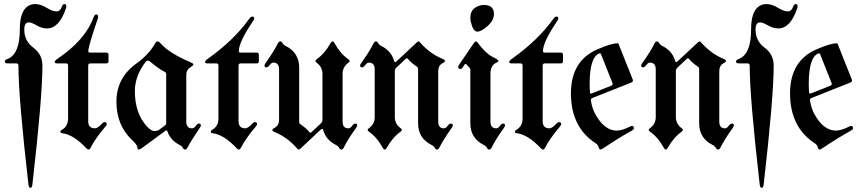

<svg xmlns="http://www.w3.org/2000/svg" viewBox="-20 -727 4251 946"><path d="M3.4 0ZM261.2 -436Q399.9 -528.8 440.9 -641.6Q446.3 -655.8 454.1 -655.8Q463.4 -655.8 463.4 -645.5Q463.4 -640.1 461.4 -634.3Q415 -497.6 415 -475.1Q415 -467.8 423.3 -467.8H503.9Q514.6 -467.8 514.6 -457V-425.3Q514.6 -414.6 503.9 -414.6H425.3Q414.6 -414.6 414.6 -403.8V-129.9Q414.6 -94.7 448.2 -94.7Q460.9 -94.7 483.4 -118.7Q489.7 -125.5 494.6 -125.5Q505.9 -125.5 505.9 -115.2Q505.9 -110.8 500 -104Q449.2 -44.4 425.3 2.9Q421.9 9.8 416.5 9.8Q411.1 9.8 404.8 2.9Q342.3 -64 286.1 -70.8Q277.8 -71.8 277.8 -77.6Q277.8 -83.5 283.2 -86.4Q315.4 -104 315.4 -142.6V-403.8Q315.4 -414.6 305.7 -414.6H262.2Q249.5 -414.6 249.5 -421.4Q249.5 -428.2 261.2 -436ZM15.6 -436Q77.6 -458.5 77.6 -581.1Q77.6 -662.1 109.9 -690.9Q127.4 -707 153.6 -707Q179.7 -707 209.2 -689Q238.8 -670.9 257.8 -670.9Q276.9 -670.9 284.2 -692.9Q289.1 -707 297.4 -707Q306.6 -707 306.6 -696.8Q306.6 -691.4 304.7 -685.5Q271.5 -586.9 211.4 -586.9Q186.5 -586.9 160.9 -601.8Q135.3 -616.7 122.1 -616.7Q99.6 -616.7 99.6 -581.1Q99.6 -525.4 144.3 -492.2Q189 -459 189 -403.8Q189 -248.5 139.6 182.1Q137.7 198.7 129.9 198.7Q122.1 198.7 120.1 182.1Q70.8 -248.5 70.8 -403.8Q70.8 -414.6 60.5 -414.6H19Q3.4 -414.6 3.4 -423.1Q3.4 -431.6 15.6 -436Z M653.3 -415Q713.4 -458 745.6 -515.1Q750 -522.9 756.6 -522.9Q763.2 -522.9 770 -514.6Q810.5 -466.3 922.4 -418.5Q932.6 -414.1 932.6 -408.9Q932.6 -403.8 920.4 -397Q897.9 -384.3 897.9 -358.4V-128.4Q897.9 -94.7 926.3 -94.7Q936 -94.7 944.3 -106.4Q952.6 -118.2 960.9 -118.2Q969.7 -118.2 969.7 -108.4Q969.7 -104 961.9 -93.3Q921.9 -34.7 903.3 1Q898.9 9.8 891.8 9.8Q884.8 9.8 880.9 1.5Q877 -6.8 865.2 -12.7Q819.3 -36.1 804.7 -80.1Q803.2 -84.5 800.3 -84.5Q797.4 -84.5 793.5 -81.5L680.7 1.5Q669.4 9.8 663.3 9.8Q657.2 9.8 657.2 1Q657.2 -12.7 630.4 -37.6Q553.7 -109.4 553.7 -226.6Q553.7 -343.8 653.3 -415ZM644.5 -277.8Q644.5 -168.9 703.6 -104.5Q725.1 -81.1 740.2 -81.1Q755.4 -81.1 764.6 -87.9L793.5 -109.4Q798.8 -113.3 798.8 -119.6V-363.3Q798.8 -369.1 793 -372.1Q761.2 -388.2 720.2 -422.9Q713.9 -428.2 708 -428.2Q702.1 -428.2 697.3 -421.9Q644.5 -352.5 644.5 -277.8Z M1002 -436Q1132.8 -528.8 1207.5 -633.8Q1215.8 -645.5 1223.1 -645.5Q1232.4 -645.5 1232.4 -635.7Q1232.4 -630.4 1225.1 -620.6Q1156.7 -520 1156.7 -474.6Q1156.7 -467.8 1164.1 -467.8H1244.6Q1255.4 -467.8 1255.4 -457V-425.3Q1255.4 -414.6 1244.6 -414.6H1166Q1155.3 -414.6 1155.3 -403.8V-129.9Q1155.3 -94.7 1189 -94.7Q1201.7 -94.7 1224.1 -118.7Q1230.5 -125.5 1235.4 -125.5Q1246.6 -125.5 1246.6 -115.2Q1246.6 -110.8 1240.7 -104Q1189.9 -44.4 1166 2.9Q1162.6 9.8 1157.2 9.8Q1151.9 9.8 1145.5 2.9Q1083 -64 1026.9 -70.8Q1018.6 -71.8 1018.6 -77.6Q1018.6 -83.5 1023.9 -86.4Q1056.2 -104 1056.2 -142.6V-403.8Q1056.2 -414.6 1046.4 -414.6H1002.9Q990.2 -414.6 990.2 -421.1Q990.2 -427.7 1002 -436Z M1283.2 0ZM1739.7 -108.4Q1739.7 -104 1731.9 -93.3Q1694.3 -41.5 1673.3 1Q1668.9 9.8 1661.9 9.8Q1654.8 9.8 1650.9 1.5Q1647 -6.8 1635.3 -12.7Q1586.4 -37.1 1572.8 -85.4Q1570.3 -92.3 1567.4 -92.3Q1564.5 -92.3 1561.5 -89.4L1459.5 5.9Q1455.1 9.8 1451.7 9.8Q1448.2 9.8 1445.3 5.9Q1396.5 -50.3 1335 -75.7Q1321.8 -81.1 1321.8 -86.4Q1321.8 -91.8 1333 -97.2Q1355 -108.4 1355 -137.2V-384.8Q1355 -418.5 1327.1 -418.5Q1317.4 -418.5 1309.1 -406.7Q1300.8 -395 1292 -395Q1283.2 -395 1283.2 -404.8Q1283.2 -409.2 1291 -419.9Q1328.1 -471.7 1349.6 -514.2Q1354 -522.9 1361.1 -522.9Q1368.2 -522.9 1372.1 -514.6Q1376 -506.3 1387.7 -500.5Q1454.1 -467.3 1454.1 -393.6V-126Q1454.1 -119.1 1459 -115.7Q1489.3 -95.2 1504.9 -75.7Q1506.8 -73.2 1509.5 -73.2Q1512.2 -73.2 1514.6 -75.7L1560.5 -118.7Q1568.8 -126.5 1568.8 -136.7V-363.3Q1568.8 -397.5 1539.6 -418.5Q1534.2 -422.4 1534.2 -426.5Q1534.2 -430.7 1540.5 -435.1Q1580.6 -463.9 1608.4 -514.2Q1613.3 -522.9 1618.4 -522.9Q1623.5 -522.9 1628.4 -514.2Q1657.2 -461.9 1696.3 -435.1Q1702.6 -430.7 1702.6 -426.5Q1702.6 -422.4 1697.3 -418.5Q1668 -397.9 1668 -363.3V-128.4Q1668 -94.7 1696.3 -94.7Q1706.1 -94.7 1714.4 -106.4Q1722.7 -118.2 1731.2 -118.2Q1739.7 -118.2 1739.7 -108.4Z M1754.4 -404.8Q1754.4 -409.2 1762.2 -419.9Q1799.8 -471.7 1820.8 -514.2Q1825.2 -522.9 1832.3 -522.9Q1839.4 -522.9 1843.3 -514.6Q1847.2 -506.3 1858.9 -500.5Q1907.7 -476.1 1921.4 -427.7Q1923.8 -420.9 1926.8 -420.9Q1929.7 -420.9 1932.6 -423.8L2034.7 -519Q2039.1 -522.9 2042.5 -522.9Q2045.9 -522.9 2048.8 -519Q2097.7 -462.9 2159.2 -437.5Q2172.4 -432.1 2172.4 -426.8Q2172.4 -421.4 2161.1 -416Q2139.2 -404.8 2139.2 -376V-128.4Q2139.2 -94.7 2167 -94.7Q2176.8 -94.7 2185.1 -106.4Q2193.4 -118.2 2202.1 -118.2Q2210.9 -118.2 2210.9 -108.4Q2210.9 -104 2203.1 -93.3Q2166 -41.5 2144.5 1Q2140.1 9.8 2133.1 9.8Q2126 9.8 2122.1 1.5Q2118.2 -6.8 2106.4 -12.7Q2040 -45.9 2040 -119.6V-387.2Q2040 -394 2035.2 -397.5Q2004.9 -418 1989.3 -437.5Q1987.3 -439.9 1984.6 -439.9Q1981.9 -439.9 1979.5 -437.5L1933.6 -394.5Q1925.3 -386.7 1925.3 -376.5V-149.9Q1925.3 -115.7 1954.6 -94.7Q1960 -90.8 1960 -86.7Q1960 -82.5 1953.6 -78.1Q1913.6 -49.3 1885.7 1Q1880.9 9.8 1875.7 9.8Q1870.6 9.8 1865.7 1Q1836.9 -51.3 1797.9 -78.1Q1791.5 -82.5 1791.5 -86.7Q1791.5 -90.8 1796.9 -94.7Q1826.2 -115.2 1826.2 -149.9V-384.8Q1826.2 -418.5 1797.9 -418.5Q1788.1 -418.5 1779.8 -406.7Q1771.5 -395 1762.9 -395Q1754.4 -395 1754.4 -404.8Z M2237.8 0ZM2297.4 -637.2Q2297.4 -672.4 2318.8 -687.5Q2340.3 -702.6 2363.8 -702.6Q2413.6 -702.6 2413.6 -658.7Q2413.6 -626.5 2382.6 -598.9Q2351.6 -571.3 2332.5 -571.3Q2315.4 -571.3 2306.4 -596.9Q2297.4 -622.6 2297.4 -637.2ZM2237.8 -397.9Q2237.8 -401.9 2240.7 -406.2L2315.9 -516.6Q2320.3 -522.9 2324.7 -522.9Q2329.1 -522.9 2333 -517.6Q2372.1 -464.8 2405.3 -447.8Q2435.5 -432.6 2435.5 -427.5Q2435.5 -422.4 2428.2 -419.4Q2396.5 -406.7 2396.5 -363.3V-128.4Q2396.5 -94.7 2424.8 -94.7Q2434.6 -94.7 2442.9 -106.4Q2451.2 -118.2 2459.5 -118.2Q2468.3 -118.2 2468.3 -108.4Q2468.3 -104 2460.4 -93.3Q2422.9 -41.5 2401.9 1Q2397.5 9.8 2390.4 9.8Q2383.3 9.8 2379.4 1.5Q2375.5 -6.8 2363.8 -12.7Q2297.4 -45.9 2297.4 -119.6V-383.3Q2297.4 -390.1 2293.5 -393.6Q2285.2 -400.9 2278.8 -409.2Q2276.9 -412.1 2273.9 -412.1Q2271.5 -412.1 2268.6 -408.2L2259.3 -394.5Q2254.4 -387.2 2249.5 -387.2Q2237.8 -387.2 2237.8 -397.9Z M2500.5 -436Q2631.3 -528.8 2706.1 -633.8Q2714.4 -645.5 2721.7 -645.5Q2731 -645.5 2731 -635.7Q2731 -630.4 2723.6 -620.6Q2655.3 -520 2655.3 -474.6Q2655.3 -467.8 2662.6 -467.8H2743.2Q2753.9 -467.8 2753.9 -457V-425.3Q2753.9 -414.6 2743.2 -414.6H2664.6Q2653.8 -414.6 2653.8 -403.8V-129.9Q2653.8 -94.7 2687.5 -94.7Q2700.2 -94.7 2722.7 -118.7Q2729 -125.5 2733.9 -125.5Q2745.1 -125.5 2745.1 -115.2Q2745.1 -110.8 2739.3 -104Q2688.5 -44.4 2664.6 2.9Q2661.1 9.8 2655.8 9.8Q2650.4 9.8 2644 2.9Q2581.5 -64 2525.4 -70.8Q2517.1 -71.8 2517.1 -77.6Q2517.1 -83.5 2522.5 -86.4Q2554.7 -104 2554.7 -142.6V-403.8Q2554.7 -414.6 2544.9 -414.6H2501.5Q2488.8 -414.6 2488.8 -421.1Q2488.8 -427.7 2500.5 -436Z M2793 -267.1Q2793 -427.2 2923.3 -483.9Q2991.7 -513.7 3022.9 -513.7Q3026.4 -513.7 3027.8 -510.3L3097.2 -335.9Q3098.6 -333 3098.6 -330.1Q3098.6 -323.7 3090.3 -320.3L2899.9 -244.6Q2891.1 -241.2 2891.1 -234.9Q2891.1 -232.4 2891.6 -230Q2897.9 -193.4 2911.6 -167.5Q2956.5 -83.5 3019 -83.5Q3044.4 -83.5 3083.5 -103Q3090.3 -106.4 3093.3 -106.4Q3103.5 -106.4 3103.5 -94.7Q3103.5 -89.4 3094.7 -84.5Q3022.5 -43.9 2952.6 3.4Q2943.4 9.8 2938 9.8Q2932.6 9.8 2929.4 -2Q2926.3 -13.7 2915 -21Q2793 -100.1 2793 -267.1ZM2885.3 -314Q2885.3 -280.8 2887.2 -270Q2888.2 -265.6 2890.9 -265.6Q2893.6 -265.6 2897 -267.1L2991.7 -304.7Q2998.5 -307.6 2998.5 -313.5Q2998.5 -315.9 2997.1 -319.3L2941.4 -459.5Q2939.5 -464.4 2936.8 -464.4Q2934.1 -464.4 2933.1 -463.9Q2885.3 -445.8 2885.3 -314Z M3139.2 -404.8Q3139.2 -409.2 3147 -419.9Q3184.6 -471.7 3205.6 -514.2Q3210 -522.9 3217 -522.9Q3224.1 -522.9 3228 -514.6Q3231.9 -506.3 3243.7 -500.5Q3292.5 -476.1 3306.2 -427.7Q3308.6 -420.9 3311.5 -420.9Q3314.5 -420.9 3317.4 -423.8L3419.4 -519Q3423.8 -522.9 3427.2 -522.9Q3430.7 -522.9 3433.6 -519Q3482.4 -462.9 3543.9 -437.5Q3557.1 -432.1 3557.1 -426.8Q3557.1 -421.4 3545.9 -416Q3523.9 -404.8 3523.9 -376V-128.4Q3523.9 -94.7 3551.8 -94.7Q3561.5 -94.7 3569.8 -106.4Q3578.1 -118.2 3586.9 -118.2Q3595.7 -118.2 3595.7 -108.4Q3595.7 -104 3587.9 -93.3Q3550.8 -41.5 3529.3 1Q3524.9 9.8 3517.8 9.8Q3510.7 9.8 3506.8 1.5Q3502.9 -6.8 3491.2 -12.7Q3424.8 -45.9 3424.8 -119.6V-387.2Q3424.8 -394 3419.9 -397.5Q3389.6 -418 3374 -437.5Q3372.1 -439.9 3369.4 -439.9Q3366.7 -439.9 3364.3 -437.5L3318.4 -394.5Q3310.1 -386.7 3310.1 -376.5V-149.9Q3310.1 -115.7 3339.4 -94.7Q3344.7 -90.8 3344.7 -86.7Q3344.7 -82.5 3338.4 -78.1Q3298.3 -49.3 3270.5 1Q3265.6 9.8 3260.5 9.8Q3255.4 9.8 3250.5 1Q3221.7 -51.3 3182.6 -78.1Q3176.3 -82.5 3176.3 -86.7Q3176.3 -90.8 3181.6 -94.7Q3210.9 -115.2 3210.9 -149.9V-384.8Q3210.9 -418.5 3182.6 -418.5Q3172.9 -418.5 3164.6 -406.7Q3156.2 -395 3147.7 -395Q3139.2 -395 3139.2 -404.8Z M3606.4 0ZM3618.7 -436Q3680.7 -458.5 3680.7 -581.1Q3680.7 -662.1 3712.9 -690.9Q3730.5 -707 3756.6 -707Q3782.7 -707 3812.3 -689Q3841.8 -670.9 3860.8 -670.9Q3879.9 -670.9 3887.2 -692.9Q3892.1 -707 3900.4 -707Q3909.7 -707 3909.7 -696.8Q3909.7 -691.4 3907.7 -685.5Q3874.5 -586.9 3814.5 -586.9Q3789.6 -586.9 3763.9 -601.8Q3738.3 -616.7 3725.1 -616.7Q3702.6 -616.7 3702.6 -581.1Q3702.6 -525.4 3747.3 -492.2Q3792 -459 3792 -403.8Q3792 -248.5 3742.7 182.1Q3740.7 198.7 3732.9 198.7Q3725.1 198.7 3723.1 182.1Q3673.8 -248.5 3673.8 -403.8Q3673.8 -414.6 3663.6 -414.6H3622.1Q3606.4 -414.6 3606.4 -423.1Q3606.4 -431.6 3618.7 -436Z M3872.6 -267.1Q3872.6 -427.2 4002.9 -483.9Q4071.3 -513.7 4102.5 -513.7Q4106 -513.7 4107.4 -510.3L4176.8 -335.9Q4178.2 -333 4178.2 -330.1Q4178.2 -323.7 4169.9 -320.3L3979.5 -244.6Q3970.7 -241.2 3970.7 -234.9Q3970.7 -232.4 3971.2 -230Q3977.5 -193.4 3991.2 -167.5Q4036.1 -83.5 4098.6 -83.5Q4124 -83.5 4163.1 -103Q4169.9 -106.4 4172.9 -106.4Q4183.1 -106.4 4183.1 -94.7Q4183.1 -89.4 4174.3 -84.5Q4102.1 -43.9 4032.2 3.4Q4022.9 9.8 4017.6 9.8Q4012.2 9.8 4009 -2Q4005.9 -13.7 3994.6 -21Q3872.6 -100.1 3872.6 -267.1ZM3964.8 -314Q3964.8 -280.8 3966.8 -270Q3967.8 -265.6 3970.5 -265.6Q3973.1 -265.6 3976.6 -267.1L4071.3 -304.7Q4078.1 -307.6 4078.1 -313.5Q4078.1 -315.9 4076.7 -319.3L4021 -459.5Q4019 -464.4 4016.4 -464.4Q4013.7 -464.4 4012.7 -463.9Q3964.8 -445.8 3964.8 -314Z"/></svg>

Font: UnifrakturMaguntia16
Style: Book
Weight: 400
Designer: j. 'mach' wust, Gerrit Ansmann, Georg Duffner, based on a font by Peter Wiegel, original typeface by Carl Albert Fahrenw
Version: Version 2017-03-19